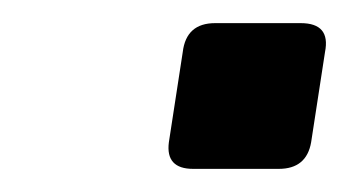

<svg xmlns="http://www.w3.org/2000/svg" viewBox="-20 -468 305 166"><path d="M126 -345 138 -423Q141 -448 166 -448H240Q266 -448 261 -423L249 -345Q245 -322 221 -322H147Q123 -322 126 -345Z"/></svg>

Font: Exo
Style: Demi Bold Italic
Weight: 600
Designer: Natanael Gama
Version: Version 1